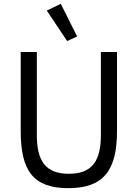

<svg xmlns="http://www.w3.org/2000/svg" viewBox="-20 -969 718 1001"><path d="M330 -755 382 -779 297 -949 224 -914ZM88 -698V-286C88 -83 150 12 336 12C522 12 590 -83 590 -286V-698H506V-266C506 -133 463 -63 339 -63C215 -63 172 -133 172 -266V-698Z"/></svg>

Font: IBM Plex Arabic
Style: Regular
Weight: 400
Designer: Mike Abbink, Paul van der Laan, Pieter van Rosmalen, Wael Morcos, Khajak Apelian
Foundry: Bold Monday
Version: Version 1.0